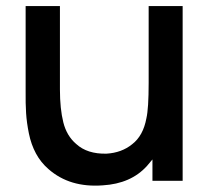

<svg xmlns="http://www.w3.org/2000/svg" viewBox="-20 -582 681 618"><path d="M458.5 -562.5H567.9V0H470.7V-68.8L453.1 -47.9Q401.4 9.3 310.5 14.6Q204.6 22.5 136.2 -37.6Q111.3 -59.1 95.7 -88.1Q80.1 -117.2 73 -152.3Q65.9 -187.5 64 -217.8Q62 -248 62.5 -289.6V-562.5H172.9V-293.9Q172.9 -231.9 183.8 -188.2Q194.8 -144.5 225.1 -118.7Q260.7 -85.9 322.8 -87.4Q371.6 -90.3 405.3 -117.7Q440.9 -145 451.2 -201.2Q458.5 -232.4 458.5 -315.4V-316.9Z"/></svg>

Font: Manrope3 Semibold
Style: Regular
Weight: 600
Width: 4
Designer: Mikhail Sharanda
Foundry: Mikhail Sharanda
Version: Version 3.000;PS 003.000;hotconv 1.0.88;makeotf.lib2.5.64775